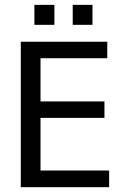

<svg xmlns="http://www.w3.org/2000/svg" viewBox="-20 -778 540 798"><path d="M66.4 -604.5H425.8V-536.1H148.4V-356.4H414.1V-288.1H148.4V-69.3H433.6V0H66.4ZM123 -757.8H206.1V-674.8H123ZM282.2 -757.8H364.3V-674.8H282.2Z"/></svg>

Font: BabelStone Shapes
Style: Regular
Weight: 400
Designer: Andrew West
Foundry: BabelStone
Version: Version 15.0.0 September 13, 2022